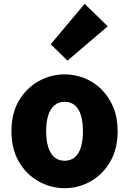

<svg xmlns="http://www.w3.org/2000/svg" viewBox="-20 -973 677 1007"><path d="M319 14Q247 14 183 -21.5Q119 -57 79.5 -124Q40 -191 40 -285Q40 -379 79.5 -445.5Q119 -512 183 -547.5Q247 -583 319 -583Q373 -583 423 -563Q473 -543 512 -504.5Q551 -466 574 -411Q597 -356 597 -285Q597 -191 557.5 -124Q518 -57 454.5 -21.5Q391 14 319 14ZM319 -130Q352 -130 373.5 -149Q395 -168 405 -203Q415 -238 415 -285Q415 -332 405 -366.5Q395 -401 373.5 -420Q352 -439 319 -439Q286 -439 264.5 -420Q243 -401 232.5 -366.5Q222 -332 222 -285Q222 -238 232.5 -203Q243 -168 264.5 -149Q286 -130 319 -130ZM334 -655 246 -741 424 -953 545 -835Z"/></svg>

Font: Noto Sans JP Thin Black
Style: Regular
Weight: 900
Version: Version 2.004-H2;hotconv 1.0.118;makeotfexe 2.5.65603